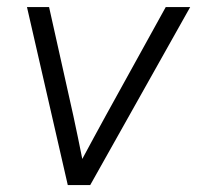

<svg xmlns="http://www.w3.org/2000/svg" viewBox="-20 -536 571 556"><path d="M176.3 0 58.1 -515.6H122.1L192.4 -200.7Q199.2 -169.4 205.6 -138.2Q211.9 -106.9 218.3 -75.7Q234.9 -106.9 252 -138.2Q269 -169.4 286.1 -200.7L460 -515.6H530.8L241.2 0Z"/></svg>

Font: Inter Display Light
Style: Italic
Weight: 300
Italic angle: -9.39999°
Designer: Rasmus Andersson
Foundry: rsms
Version: Version 4.000;git-a52131595